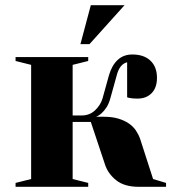

<svg xmlns="http://www.w3.org/2000/svg" viewBox="-20 -720 665 740"><path d="M40 0ZM380 -270Q412 -270 435.5 -263Q459 -256 476 -244.5Q493 -233 503.5 -217.5Q514 -202 520 -185L570 -30L620 -15V0H515Q459 0 427.5 -25.5Q396 -51 385 -85L330 -250H260V-30L320 -15V0H40V-15L100 -30V-470L40 -485V-500H320V-485L260 -470V-275H295Q325 -275 346 -294.5Q367 -314 375 -340L400 -430Q411 -468 433.5 -489Q456 -510 490 -510Q535 -510 560 -486Q585 -462 585 -420Q585 -382 564.5 -361Q544 -340 510 -340Q502 -340 494.5 -340.5Q487 -341 482 -342Q475 -343 470 -345V-480Q441 -473 430 -430L405 -340Q399 -319 390 -305.5Q381 -292 372 -284Q361 -274 350 -270ZM460 -700 325 -550H290L330 -700Z"/></svg>

Font: Yeseva One
Style: Regular
Weight: 400
Designer: Jovanny Lemonad
Foundry: Jovanny Lemonad
Version: Version 2.001; ttfautohint (v0.91) -l 8 -r 50 -G 200 -x 0 -w